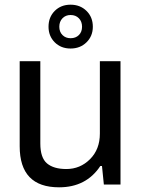

<svg xmlns="http://www.w3.org/2000/svg" viewBox="-20 -787 602 819"><path d="M187 -673Q187 -714 213.5 -740.5Q240 -767 281 -767Q322 -767 349 -740.5Q376 -714 376 -673Q376 -633 349 -606.5Q322 -580 281 -580Q240 -580 213.5 -606.5Q187 -633 187 -673ZM281 -624Q303 -624 316.5 -637.5Q330 -651 330 -673Q330 -695 316.5 -709Q303 -723 281 -723Q260 -723 246.5 -709Q233 -695 233 -673Q233 -651 246.5 -637.5Q260 -624 281 -624ZM232 12Q64 12 64 -163V-526H152V-175Q152 -114 180.5 -90Q209 -66 263 -66Q322 -66 364 -108Q406 -150 406 -217V-526H494V0H423L415 -79H408Q348 12 232 12Z"/></svg>

Font: Archivo
Style: Regular
Weight: 400
Designer: Hector Gatti
Foundry: Omnibus-Type
Version: Version 2.001